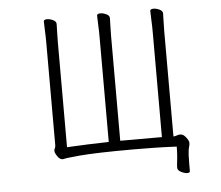

<svg xmlns="http://www.w3.org/2000/svg" viewBox="-56 -772 1112 964"><g transform="rotate(-5 500.0 -289.5)"><path d="M738 -592Q738 -623 736.5 -652Q735 -681 735 -698Q735 -708 752 -708Q766 -708 782 -700.5Q798 -693 798 -680Q798 -668 797 -642.5Q796 -617 796 -591V-60Q807 -61 814 -64Q821 -67 832 -67Q846 -67 859.5 -49.5Q873 -32 873 -21Q873 -10 869.5 -1Q866 8 864 38Q863 60 863 82Q863 104 863 120Q863 129 849 129Q836 129 818.5 120Q801 111 801 98Q801 85 803 70.5Q805 56 806 42Q807 29 807.5 15.5Q808 2 808 -8Q750 -11 696 -12Q642 -13 595 -13Q492 -13 425 -11Q358 -9 318.5 -5.5Q279 -2 260 0.5Q241 3 235 5H231Q218 5 206 -12.5Q194 -30 194 -40Q194 -47 197.5 -52.5Q201 -58 201 -70V-586Q201 -617 199.5 -646Q198 -675 198 -692Q198 -702 215 -702Q229 -702 245 -694.5Q261 -687 261 -674Q261 -662 260 -636.5Q259 -611 259 -585V-53Q259 -53 289 -54.5Q319 -56 367 -58Q415 -60 470 -61V-592Q470 -623 468.5 -652Q467 -681 467 -698Q467 -708 484 -708Q498 -708 514 -700.5Q530 -693 530 -680Q530 -668 529 -642.5Q528 -617 528 -591V-62H738Z"/></g></svg>

Font: Moon Stars Kai T Light
Style: Regular
Weight: 300
Designer: GuiWonder
Version: Version 1.101